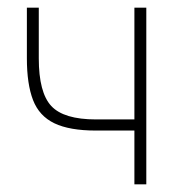

<svg xmlns="http://www.w3.org/2000/svg" viewBox="-20 -480 476 500"><path d="M81 -460V-328Q81 -239 113.5 -204Q146 -169 230 -169H330V-460H361V0H330V-140H230Q161 -140 121.5 -159Q82 -178 66 -219.5Q50 -261 50 -328V-460Z"/></svg>

Font: Jost* Thin
Style: Regular
Weight: 200
Version: Version 3.7